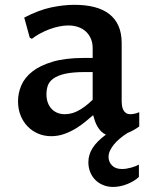

<svg xmlns="http://www.w3.org/2000/svg" viewBox="-20 -547 613 785"><path d="M360.8 -76.2Q348.1 -65.4 330.3 -50.5Q312.5 -35.6 290.8 -22.2Q269 -8.8 243.4 0.5Q217.8 9.8 189.5 9.8Q160.6 9.8 136 -0.7Q111.3 -11.2 93 -30Q74.7 -48.8 64.2 -75Q53.7 -101.1 53.7 -132.8Q53.7 -166 67.1 -197.8Q80.6 -229.5 112.1 -254.4Q143.6 -279.3 195.3 -294.7Q247.1 -310.1 323.2 -310.1H358.9V-350.1Q358.9 -371.6 351.6 -388.7Q344.2 -405.8 331.1 -418Q317.9 -430.2 299.6 -436.5Q281.2 -442.9 258.8 -442.9Q241.2 -442.9 221.2 -438.7Q201.2 -434.6 181.6 -427.2Q162.1 -419.9 143.6 -409.9Q125 -399.9 110.4 -388.2L101.6 -393.1L79.1 -475.1Q138.2 -505.9 189 -516.6Q239.7 -527.3 284.2 -527.3Q330.1 -527.3 366 -518.1Q401.9 -508.8 426.8 -489.5Q451.7 -470.2 464.6 -440.7Q477.5 -411.1 477.5 -370.6V-131.3Q477.5 -124 478.8 -115.2Q480 -106.4 483.6 -98.6Q487.3 -90.8 494.4 -85.4Q501.5 -80.1 513.2 -80.1Q520 -80.1 529.8 -82Q539.6 -84 549.3 -88.4V-29.8Q537.6 -21.5 525.6 -14.9Q513.7 -8.3 501.5 -3.4Q484.4 7.3 470.2 19.3Q456.1 31.2 445.8 43.7Q435.5 56.2 429.7 69.1Q423.8 82 423.8 94.7Q423.8 114.7 438 129.4Q452.1 144 479 144Q486.8 144 496.6 142.6Q506.3 141.1 515.9 138.4Q525.4 135.7 533.7 132.6Q542 129.4 547.9 126V176.3Q539.1 185.1 526.9 192.4Q514.6 199.7 501 205.3Q487.3 210.9 472.2 214.1Q457 217.3 442.4 217.3Q419.4 217.3 400.6 209.2Q381.8 201.2 368.7 187.5Q355.5 173.8 348.4 155.5Q341.3 137.2 341.3 116.7Q341.3 85.4 358.6 58.1Q376 30.8 413.1 3.4Q401.9 -1.5 393.6 -9.8Q385.3 -18.1 378.9 -28.8Q372.6 -39.6 368.4 -51.5Q364.3 -63.5 360.8 -76.2ZM358.9 -252.4H328.1Q277.3 -252.4 246.3 -245.4Q215.3 -238.3 198.2 -225.8Q181.2 -213.4 175.5 -197Q169.9 -180.7 169.9 -161.6Q169.9 -141.6 175.8 -126.5Q181.6 -111.3 191.7 -101.1Q201.7 -90.8 215.3 -85.4Q229 -80.1 244.6 -80.1Q256.3 -80.1 269 -82.8Q281.7 -85.4 295.7 -92.3Q309.6 -99.1 325.2 -110.4Q340.8 -121.6 358.9 -139.2Z"/></svg>

Font: Proza Libre
Style: Medium
Weight: 500
Designer: Jasper de Waard
Foundry: Jasper de Waard
Version: Version 1.000; ttfautohint (v1.4.1.8-43bc)